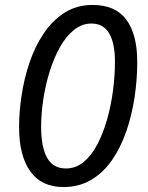

<svg xmlns="http://www.w3.org/2000/svg" viewBox="-20 -745 599 775"><path d="M236 10Q148 10 102.5 -53Q57 -116 57 -233Q57 -292 67 -359Q77 -426 98.5 -490.5Q120 -555 155 -608Q190 -661 239.5 -693Q289 -725 354 -725Q446 -725 490 -665.5Q534 -606 534 -495Q534 -423 523 -351Q512 -279 489.5 -214Q467 -149 432 -98.5Q397 -48 348 -19Q299 10 236 10ZM246 -65Q286 -65 317.5 -91Q349 -117 372.5 -161.5Q396 -206 412 -262Q428 -318 436 -378.5Q444 -439 444 -497Q444 -571 420.5 -610.5Q397 -650 349 -650Q311 -650 279 -624.5Q247 -599 222.5 -555.5Q198 -512 181 -458Q164 -404 155 -345.5Q146 -287 146 -233Q146 -152 170 -108.5Q194 -65 246 -65Z"/></svg>

Font: Noto IKEA Latin
Style: Italic
Weight: 400
Italic angle: -12°
Designer: Monotype Design Team
Foundry: Monotype Imaging Inc.
Version: Version 1.0